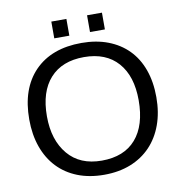

<svg xmlns="http://www.w3.org/2000/svg" viewBox="-91 -921 960 1016"><g transform="rotate(-10 389.0 -413.5)"><path d="M730 -347Q730 -265 706 -199Q682 -133 637.5 -86.5Q593 -40 530 -15Q467 10 388 10Q308 10 245 -15Q182 -40 138 -86.5Q94 -133 70.5 -199Q47 -265 47 -347Q47 -512 137 -605Q228 -698 389 -698Q468 -698 531 -674Q594 -650 638.5 -605Q683 -560 706.5 -494.5Q730 -429 730 -347ZM635 -347Q635 -477 571 -549.5Q507 -622 389 -622Q271 -622 206.5 -550.5Q142 -479 142 -347Q142 -219 207 -142Q271 -66 388 -66Q508 -66 571.5 -139Q635 -212 635 -347ZM444 -747V-837H524V-747ZM252 -747V-837H333V-747Z"/></g></svg>

Font: Libra Sans
Style: Regular
Weight: 400
Foundry: Context Ltd
Version: Version 1.000; ttfautohint (v1.3)